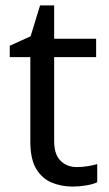

<svg xmlns="http://www.w3.org/2000/svg" viewBox="-20 -679 401 709"><path d="M264 -62Q284 -62 305 -65.5Q326 -69 339 -73V-6Q325 1 299 5.5Q273 10 249 10Q207 10 171.5 -4.5Q136 -19 114 -55Q92 -91 92 -156V-468H16V-510L93 -545L128 -659H180V-536H335V-468H180V-158Q180 -109 203.5 -85.5Q227 -62 264 -62Z"/></svg>

Font: Noto Sans Hebrew
Style: Regular
Weight: 400
Designer: Monotype Design Team
Foundry: Monotype Imaging Inc.
Version: Version 2.003